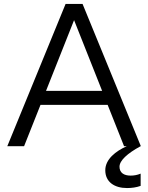

<svg xmlns="http://www.w3.org/2000/svg" viewBox="-20 -740 750 972"><path d="M608 0H622C566 25 513 66 513 122C513 181 559 212 623 212C646 212 670 209 692 201V139C675 146 659 149 641 149C608 149 585 135 585 104C585 73 624 37 692 0H693L398 -720H312L17 0H102L185 -209H525ZM213 -280 355 -638 497 -280Z"/></svg>

Font: Aspekta 350
Style: Regular
Weight: 350
Designer: Ivo Dolenc
Version: Version 2.000